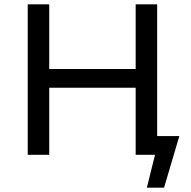

<svg xmlns="http://www.w3.org/2000/svg" viewBox="-20 -720 888 893"><path d="M814 -87H711V-700H611V-399H209V-700H109V0H209V-312H611V0H701L663 153H743Z"/></svg>

Font: ICO Headline
Style: Regular
Weight: 500
Designer: Julieta Ulanovsky
Foundry: Julieta Ulanovsky
Version: Version 7.200